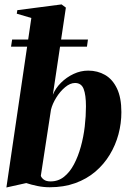

<svg xmlns="http://www.w3.org/2000/svg" viewBox="-20 -837 586 870"><path d="M219.5 -407.5Q231.5 -437.5 256.5 -462.2Q281.5 -487 313.5 -502Q345.5 -517 379.5 -517Q422 -517 456 -497.5Q490 -478 510 -436.2Q530 -394.5 530 -329Q530 -278 516.8 -228.5Q503.5 -179 477.2 -135.8Q451 -92.5 412 -59.2Q373 -26 321 -7.2Q269 11.5 205 11.5Q177.5 11.5 149.5 5.8Q121.5 0 99 -7.5L9 12.5L122 -755.5L56 -775L58.5 -791L259 -817L278.5 -802.5ZM165 -40.5Q167.5 -31.5 178.5 -23.2Q189.5 -15 209 -15Q244 -15 270.2 -36Q296.5 -57 315.2 -92.5Q334 -128 346.2 -172.2Q358.5 -216.5 364 -263.8Q369.5 -311 369.5 -355Q369.5 -407 359 -434Q348.5 -461 320 -461Q298 -461 275 -441.8Q252 -422.5 234.8 -394.5Q217.5 -366.5 211 -340ZM35 -658H378.5L374 -625.5H30Z"/></svg>

Font: Merriweather 144pt ExtraBold
Style: Italic
Weight: 800
Italic angle: -7.8°
Version: Version 2.101